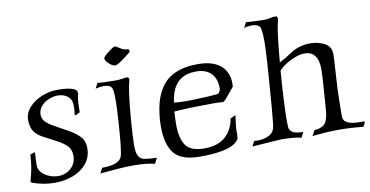

<svg xmlns="http://www.w3.org/2000/svg" viewBox="-68 -853 2023 1049"><g transform="rotate(-10 943.0 -328.0)"><path d="M160 15Q100 15 41 -6Q26 -11 32 -21Q43 -59 48.5 -93.5Q54 -128 55 -160L82 -169Q79 -118 79 -98Q79 -73 96 -55Q113 -37 137.5 -27.5Q162 -18 186 -18Q227 -18 256.5 -44.5Q286 -71 286 -114Q286 -149 263.5 -170.5Q241 -192 209 -208Q166 -230 136 -246.5Q106 -263 91 -286Q76 -309 76 -350Q76 -386 103 -416.5Q130 -447 173 -465Q216 -483 264 -483H265Q324 -483 353 -470Q361 -466 365.5 -460.5Q370 -455 370 -446V-443Q365 -426 363 -401Q361 -376 361 -341L336 -328L331 -334Q332 -336 333.5 -347Q335 -358 335 -383Q335 -418 312 -435Q289 -452 259 -452Q233 -452 207 -441Q181 -430 164.5 -410.5Q148 -391 148 -365Q148 -341 165 -324Q182 -307 211 -291.5Q240 -276 277 -255Q318 -233 343 -207.5Q368 -182 368 -142Q368 -92 339 -56.5Q310 -21 263 -3Q216 15 160 15Z M597 -559Q583 -559 562 -578Q544 -596 544 -607Q545 -617 579 -643Q604 -662 612 -662Q617 -662 626.5 -655Q636 -648 650.5 -641Q665 -634 684 -634L688 -619Q672 -606 653.5 -592Q635 -578 620 -568.5Q605 -559 597 -559ZM414 8 429 -21Q526 -21 540 -65Q544 -79 548 -109Q552 -139 555 -176.5Q558 -214 560.5 -252Q563 -290 564.5 -321.5Q566 -353 566 -369Q566 -404 563.5 -423.5Q561 -443 549.5 -451Q538 -459 512 -459Q493 -459 469 -453L484 -482Q501 -480 528.5 -479Q556 -478 589 -478Q603 -478 622 -481Q641 -484 645 -484Q659 -484 659 -472Q659 -467 657 -460Q655 -453 653 -444Q649 -428 644.5 -396Q640 -364 636 -324Q632 -284 629 -243.5Q626 -203 624 -168.5Q622 -134 622 -113Q622 -71 632 -52Q642 -33 666.5 -28.5Q691 -24 733 -23L717 8Q693 2 665 -1Q637 -4 600 -4Q562 -4 519 -1Q476 2 414 8Z M968 12Q863 12 823.5 -38Q784 -88 784 -186Q784 -239 794.5 -293Q805 -347 829 -387Q886 -488 1041 -488Q1131 -488 1174 -445Q1215 -404 1209 -334Q1205 -328 1197 -318.5Q1189 -309 1177 -295Q1164 -278 1154.5 -268.5Q1145 -259 1140 -260Q1129 -261 1116.5 -261.5Q1104 -262 1091 -262Q1068 -262 1049 -261.5Q1030 -261 1010 -261Q989 -261 960 -260Q931 -259 906 -257.5Q881 -256 871 -255Q868 -215 868 -183Q868 -106 895.5 -67Q923 -28 999 -28Q1131 -28 1164 -149Q1165 -154 1165 -158Q1165 -162 1166 -164L1196 -178Q1195 -169 1192.5 -151Q1190 -133 1187 -103Q1187 -93 1187 -81Q1187 -69 1186 -54Q1183 -41 1170 -31Q1147 -9 1095.5 1.5Q1044 12 968 12ZM943 -300Q954 -300 967.5 -300Q981 -300 996 -301Q1038 -302 1068.5 -304Q1099 -306 1118 -308Q1134 -311 1137 -337Q1137 -391 1108 -420.5Q1079 -450 1025 -450Q920 -450 888 -354Q884 -340 881.5 -329Q879 -318 877 -304Q887 -302 903.5 -301Q920 -300 943 -300Z M1591 8 1608 -23Q1627 -22 1647 -31.5Q1667 -41 1674 -58Q1683 -76 1686 -103Q1689 -130 1693 -191Q1698 -256 1700 -291.5Q1702 -327 1702 -343Q1702 -394 1682.5 -419Q1663 -444 1628 -444Q1604 -444 1583.5 -437Q1563 -430 1543 -420Q1502 -399 1481 -374L1474 -275Q1473 -252 1471 -220Q1469 -188 1468 -156Q1467 -124 1467 -98.5Q1467 -73 1468 -63Q1472 -22 1545 -23L1530 7Q1517 2 1491 -0.5Q1465 -3 1423 -4Q1415 -4 1373.5 -1Q1332 2 1258 7L1273 -22Q1276 -21 1280.5 -20.5Q1285 -20 1290 -20Q1323 -20 1346 -30Q1376 -42 1384 -65Q1388 -75 1391 -102Q1394 -129 1398.5 -181Q1403 -233 1409 -318Q1415 -395 1417.5 -438.5Q1420 -482 1421 -506Q1422 -530 1422 -546Q1422 -618 1411 -631Q1397 -645 1368 -645Q1350 -645 1326 -639L1341 -668Q1345 -667 1359 -666.5Q1373 -666 1390.5 -665Q1408 -664 1422.5 -663.5Q1437 -663 1442 -663Q1456 -663 1474 -667Q1492 -671 1502 -671Q1518 -671 1516 -657Q1515 -645 1514 -642Q1513 -639 1510 -627Q1503 -592 1497 -540.5Q1491 -489 1485 -419Q1504 -429 1519.5 -438Q1535 -447 1548 -456Q1600 -493 1665 -493Q1711 -493 1746 -474Q1781 -455 1781 -412Q1781 -397 1779 -364.5Q1777 -332 1774.5 -293.5Q1772 -255 1770 -219Q1769 -168 1768 -124.5Q1767 -81 1768 -64Q1772 -22 1862 -22Q1869 -22 1873.5 -22Q1878 -22 1882 -23L1886 -17L1874 6Q1842 3 1809 1Q1776 -1 1742 -1Q1668 -1 1591 8Z"/></g></svg>

Font: Luxurious Roman
Style: Regular
Weight: 400
Designer: Robert E. Leuschke
Foundry: Robert E. Leuschke
Version: Version 1.010; ttfautohint (v1.8.3)